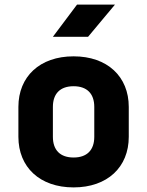

<svg xmlns="http://www.w3.org/2000/svg" viewBox="-20 -805 640 835"><path d="M210 -645H363L480 -785H315ZM300 10C447 10 540 -78 540 -210V-340C540 -472 447 -560 300 -560C153 -560 60 -472 60 -340V-210C60 -78 153 10 300 10ZM300 -120C242 -120 210 -152 210 -210V-340C210 -398 242 -430 300 -430C358 -430 390 -398 390 -340V-210C390 -152 358 -120 300 -120Z"/></svg>

Font: JetBrains Mono ExtraBold
Style: Regular
Weight: 800
Monospace: yes
Designer: Philipp Nurullin, Konstantin Bulenkov
Foundry: JetBrains
Version: Version 2.305